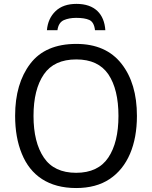

<svg xmlns="http://www.w3.org/2000/svg" viewBox="-20 -949 775 979"><path d="M678.2 -357.9C678.2 -468.8 651.9 -557.6 599.1 -624.5C546.4 -691.4 469.7 -725.1 369.1 -725.1C263.7 -725.1 185.5 -691.4 134.3 -624C83 -556.6 57.1 -468.3 57.1 -358.9C57.1 -285.2 68.4 -220.2 91.3 -165C136.2 -54.2 228 9.8 368.2 9.8C436 9.8 493.2 -5.4 539.1 -36.1C630.9 -97.2 678.2 -211.4 678.2 -357.9ZM150.9 -357.9C150.9 -448.2 168.5 -518.6 203.6 -569.8C238.3 -620.6 293.5 -646 369.1 -646C443.8 -646 498 -620.6 532.7 -569.8C566.9 -518.6 584 -448.2 584 -357.9C584 -268.1 566.9 -197.3 532.2 -145.5C497.6 -93.8 442.9 -67.9 368.2 -67.9C293.5 -67.9 238.3 -93.8 203.6 -145.5C168.5 -197.3 150.9 -268.1 150.9 -357.9ZM370.1 -929.2C324.7 -929.2 289.1 -917 263.2 -892.1C237.3 -867.2 222.7 -835 219.2 -794.9H272.9C276.4 -820.8 287.1 -837.9 305.2 -846.2C323.2 -854 344.2 -857.9 368.2 -857.9C397 -857.9 419.4 -854.5 435.5 -847.2C451.7 -839.8 461.4 -822.3 464.4 -794.9H517.1C511.7 -877.4 463.4 -929.2 370.1 -929.2Z"/></svg>

Font: Avrile Sans
Style: Regular
Weight: 400
Designer: Monotype Design Team, Google (font), Stefan Peev (BGR Cyrillic), Cristiano Sobral (main changes)
Foundry: The Avrile Sans Project Authors
Version: Version 3.110